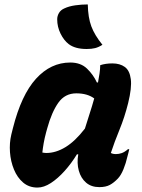

<svg xmlns="http://www.w3.org/2000/svg" viewBox="-20 -834 640 866"><path d="M297 -552Q344 -552 372.5 -524.5Q401 -497 417 -462H422Q426 -482 429 -503Q432 -524 432 -540Q456 -548 487 -548Q521 -548 543 -532Q565 -516 570 -477Q575 -438 558 -369Q542 -305 519 -249Q496 -193 480 -144Q489 -139 503 -139Q516 -139 529 -143.5Q542 -148 557 -161H563Q562 -154 559.5 -146Q557 -138 555 -129Q548 -98 537 -71Q526 -44 512 -29Q494 -10 475.5 0Q457 10 428 10Q392 10 368.5 -10Q345 -30 335.5 -64Q326 -98 333 -138H327Q302 -97 271.5 -63Q241 -29 209.5 -8.5Q178 12 149 12Q111 12 84.5 -10.5Q58 -33 43 -69.5Q28 -106 25 -147.5Q22 -189 31 -227L38 -255Q76 -406 142.5 -479Q209 -552 297 -552ZM171 -146Q176 -145 180.5 -144.5Q185 -144 189 -144Q232 -144 275.5 -170.5Q319 -197 363 -254Q373 -287 384 -320.5Q395 -354 405 -390Q374 -413 324 -413Q273 -413 243 -370.5Q213 -328 193 -255L188 -237Q181 -211 177 -188Q173 -165 171 -146ZM376 -814Q377 -755 392 -715Q407 -675 442 -632Q425 -621 409 -617Q393 -613 371 -613Q319 -613 290 -635Q268 -652 253 -682.5Q238 -713 238 -747Q238 -762 246 -775.5Q254 -789 270 -796Q291 -806 319.5 -810Q348 -814 376 -814Z"/></svg>

Font: Recursive Mn Csl St XBd
Style: Italic
Weight: 800
Italic angle: -15°
Monospace: yes
Version: Version 1.079;hotconv 1.0.112;makeotfexe 2.5.65598; ttfautoh